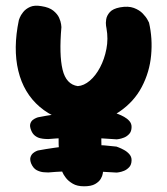

<svg xmlns="http://www.w3.org/2000/svg" viewBox="-20 -665 593 680"><path d="M271 -225.5Q178 -237.5 120.9 -286.4Q63.8 -335.2 44.8 -414.4Q25.8 -493.5 46.8 -593.8Q46.8 -593.8 50 -602.4Q53.2 -611 62.1 -622.2Q71 -633.5 86.5 -640.5Q102 -647.5 126.8 -643.2Q154.5 -639 169 -627.1Q183.5 -615.2 189.4 -602Q195.2 -588.8 196.4 -578.9Q197.5 -569 197.5 -569Q189 -470.8 201.6 -418.4Q214.2 -366 255.5 -360Q277.2 -361.5 298.1 -379.2Q319 -397 334.5 -426.5Q350 -456 356.9 -491.8Q363.8 -527.5 357.2 -564.2Q357.2 -564.2 355.6 -573.6Q354 -583 356.1 -596.5Q358.2 -610 369 -622.1Q379.8 -634.2 405.2 -639Q434.2 -644.2 454 -636.9Q473.8 -629.5 485.5 -617.2Q497.2 -605 502.5 -594.9Q507.8 -584.8 507.8 -584.8Q520.8 -528.5 515.2 -469.1Q509.8 -409.8 482.2 -357.2Q454.8 -304.8 402.6 -269.2Q350.5 -233.8 271 -225.5ZM151 -54.2Q147.2 -54.2 135.1 -55Q123 -55.8 110.4 -62.1Q97.8 -68.5 90.2 -86.2Q85.2 -99.8 88.1 -108.6Q91 -117.5 97.2 -122.6Q103.5 -127.8 108.9 -129.9Q114.2 -132 114.2 -132Q170.2 -142.5 237.8 -149.5Q305.2 -156.5 392.5 -145.8Q392.5 -145.8 400.5 -142.8Q408.5 -139.8 419.5 -133.8Q430.5 -127.8 438.4 -118.6Q446.2 -109.5 446 -97.5Q445.8 -81.8 437.6 -73Q429.5 -64.2 419.4 -60.1Q409.2 -56 401.4 -54.9Q393.5 -53.8 393.5 -53.8Q358.8 -56 332.8 -57.2Q306.8 -58.5 286.1 -59Q265.5 -59.5 245.9 -59Q226.2 -58.5 203.4 -57.6Q180.5 -56.8 151 -54.2ZM277.8 -5.2Q253.2 -5.2 237.8 -14.4Q222.2 -23.5 213.4 -35Q204.5 -46.5 200.9 -55.6Q197.2 -64.8 197.2 -64.8Q186.5 -123.8 187.5 -183.1Q188.5 -242.5 195.5 -299.2L345.8 -296.5Q338.2 -228 338.9 -166.8Q339.5 -105.5 345 -58Q345 -58 343.9 -50Q342.8 -42 336.8 -31.6Q330.8 -21.2 316.9 -13.2Q303 -5.2 277.8 -5.2ZM151 -172.5Q148 -172.5 140.1 -172.9Q132.2 -173.2 122.6 -175.4Q113 -177.5 104.1 -184.2Q95.2 -191 90.2 -203.8Q84.5 -218 87.4 -226.9Q90.2 -235.8 96.5 -240.5Q102.8 -245.2 108.5 -247.4Q114.2 -249.5 114.2 -249.5Q170.2 -260.8 237.8 -267.4Q305.2 -274 392.5 -263.2Q392.5 -263.2 400.5 -260.2Q408.5 -257.2 419.5 -251.2Q430.5 -245.2 438.4 -236.2Q446.2 -227.2 446 -215Q445.8 -199.2 437.6 -190.5Q429.5 -181.8 419.4 -177.8Q409.2 -173.8 401.4 -172.6Q393.5 -171.5 393.5 -171.5Q358.8 -173.8 332.8 -175.4Q306.8 -177 286.1 -177.5Q265.5 -178 245.9 -177.5Q226.2 -177 203.4 -176Q180.5 -175 151 -172.5Z"/></svg>

Font: Sour Gummy Black
Style: Regular
Weight: 900
Version: Version 1.000